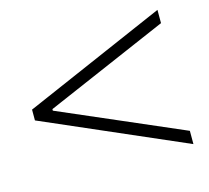

<svg xmlns="http://www.w3.org/2000/svg" viewBox="-72 -620 654 601"><g transform="rotate(-15 255.0 -319.5)"><path d="M485 -537V-494L87 -322V-317L485 -145V-102L25 -302V-337Z"/></g></svg>

Font: Brygada 1918
Style: Regular
Weight: 400
Designer: Mateusz Machalski | Borys Kosmynka | Przemek Hoffer
Foundry: NIEPODLEGLA 2018
Version: Version 3.006